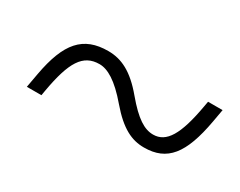

<svg xmlns="http://www.w3.org/2000/svg" viewBox="-42 -613 671 536"><g transform="rotate(30 293.0 -345.5)"><path d="M55.2 -237.3H102.1L105 -253.9C122.6 -353.5 146.5 -393.6 199.7 -393.6C225.6 -393.6 257.8 -376 302.2 -323.7C347.7 -270.5 383.3 -253.9 422.9 -253.9C497.1 -253.9 533.2 -299.3 553.7 -413.1L561 -454.1H514.2L511.2 -437.5C493.7 -337.9 469.2 -297.9 426.8 -297.9C398.9 -297.9 370.6 -314.9 327.6 -366.2C283.2 -419.4 245.1 -437.5 202.6 -437.5C122.1 -437.5 83.5 -393.1 63.5 -283.2Z"/></g></svg>

Font: Cascadia Code PL ExtraLight
Style: Italic
Weight: 200
Italic angle: -10°
Monospace: yes
Designer: Aaron Bell
Foundry: Saja Typeworks
Version: Version 2404.023